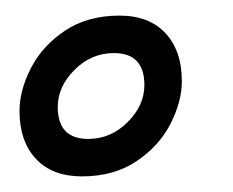

<svg xmlns="http://www.w3.org/2000/svg" viewBox="-20 -327 299 246"><path d="M213 -223Q213 -262 192 -284.5Q171 -307 133 -307Q92 -307 63 -287.5Q34 -268 19.5 -239.5Q5 -211 5 -185Q5 -146 26 -123.5Q47 -101 85 -101Q126 -101 155 -120.5Q184 -140 198.5 -168.5Q213 -197 213 -223ZM54 -190Q54 -216 75.5 -237.5Q97 -259 126 -259Q165 -259 165 -218Q165 -192 143.5 -170.5Q122 -149 93 -149Q54 -149 54 -190Z"/></svg>

Font: Cambay Devanagari
Style: Italic
Weight: 400
Italic angle: -11°
Designer: Pooja Saxena
Foundry: Pooja Saxena
Version: Version 1.018;PS 001.018;hotconv 1.0.70;makeotf.lib2.5.58329